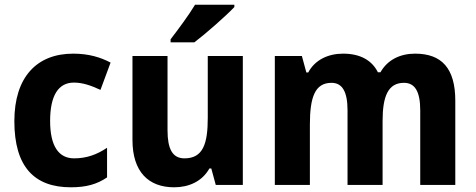

<svg xmlns="http://www.w3.org/2000/svg" viewBox="-20 -786 2021 816"><path d="M281 10C347 10 392 -3 435 -32V-158C392 -129 348 -113 295 -113C230 -113 193 -164 193 -272C193 -380 228 -435 294 -435C331 -435 366 -423 407 -404L450 -520C408 -542 358 -558 291 -558C136 -558 41 -458 41 -271C41 -77 126 10 281 10Z M976 -756V-766H809C782 -721 738 -662 705 -619V-606H806C856 -644 941 -719 976 -756ZM1012 -548H863V-285C863 -175 843 -113 764 -113C713 -113 692 -153 692 -232V-548H543V-191C543 -56 611 10 720 10C783 10 839 -15 870 -70H878L897 0H1012Z M1744 -558C1681 -558 1627 -532 1597 -479H1586C1561 -529 1512 -558 1438 -558C1374 -558 1318 -531 1290 -478H1282L1263 -548H1148V0H1297V-256C1297 -372 1318 -434 1389 -434C1435 -434 1457 -396 1457 -317V0H1606V-272C1606 -378 1630 -434 1697 -434C1744 -434 1766 -396 1766 -317V0H1915V-358C1915 -496 1857 -558 1744 -558Z"/></svg>

Font: Noto Sans Armenian SemiCondensed Medium
Style: Regular
Weight: 500
Width: 4
Designer: Monotype Design Team
Foundry: Monotype Imaging Inc.
Version: Version 2.008